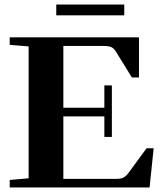

<svg xmlns="http://www.w3.org/2000/svg" viewBox="-20 -828 710 848"><path d="M228.5 -760.3V-808.1H528.8V-760.3ZM22.9 0V-33.2L106.4 -40.5V-623L22.9 -629.9V-663.1H593.8V-485.8H562.5L490.7 -602.1Q482.9 -614.7 471.4 -619.9Q460 -625 437.5 -625H259.8V-352.1H440.9V-450.7H474.1V-223.1H440.9V-314H259.8V-38.1H494.6Q514.2 -38.1 525.4 -43.9Q536.6 -49.8 548.3 -65.4L627.4 -173.3H658.7L640.6 0Z"/></svg>

Font: Elstob 10pt
Style: Bold
Weight: 700
Designer: Peter S. Baker
Version: Version 1.015